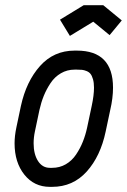

<svg xmlns="http://www.w3.org/2000/svg" viewBox="-20 -707 490 739"><path d="M377.4 -687 448.7 -628.4 401.9 -571.8 338.9 -623.5 249 -568.8 210.9 -631.3 302.2 -687ZM275.9 -512.2Q415 -512.2 415 -369.6Q415 -329.6 404.3 -283.7L386.7 -200.7Q366.7 -105.5 313.7 -46.6Q260.7 12.2 180.7 12.2H171.9Q111.3 12.2 73.7 -34.9Q36.1 -82 36.1 -155.3Q36.1 -183.6 43 -216.3L60.5 -299.3Q81.1 -393.6 134 -452.9Q187 -512.2 267.1 -512.2ZM341.8 -369.6Q341.8 -388.7 337.9 -402.1Q334 -415.5 328.4 -422.6Q322.8 -429.7 313 -433.6Q303.2 -437.5 295.7 -438.2Q288.1 -439 275.9 -439H267.1Q238.3 -439 214.4 -425Q190.4 -411.1 174.6 -387.2Q158.7 -363.3 148.4 -337.9Q138.2 -312.5 131.8 -283.7L114.3 -200.7Q109.4 -177.7 109.4 -155.3Q109.4 -113.8 126.2 -87.4Q143.1 -61 171.9 -61H180.7Q209.5 -61 233.2 -74.7Q256.8 -88.4 272.7 -112.1Q288.6 -135.7 298.8 -161.4Q309.1 -187 315.4 -216.3L333 -299.3Q341.8 -340.3 341.8 -369.6Z"/></svg>

Font: Anka/Coder Narrow
Style: Italic
Weight: 400
Width: 3
Italic angle: -12°
Monospace: yes
Version: Version 001.100